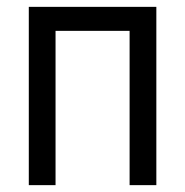

<svg xmlns="http://www.w3.org/2000/svg" viewBox="-20 -540 540 560"><path d="M64 0V-520H436V0H358V-450H142V0Z"/></svg>

Font: Moesevka
Style: Regular
Weight: 400
Monospace: yes
Designer: Belleve Invis
Foundry: Belleve Invis
Version: Version 32.5.0; ttfautohint (v1.8.4)